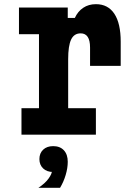

<svg xmlns="http://www.w3.org/2000/svg" viewBox="-20 -646 640 921"><path d="M71 -610H305V-560H339Q353 -591 379 -608.5Q405 -626 440 -626Q498 -626 528.5 -580Q559 -534 559 -446V-330H412V-418Q412 -486 367 -486Q335 -486 321 -456Q307 -426 307 -362V-127H440V0H83V-127H167V-482H71ZM235 179Q205 179 187 162Q169 145 169 117Q169 89 187 72Q205 55 235 55Q265 55 283 72.5Q301 90 301 117Q301 145 283 162Q265 179 235 179ZM164 255Q196 234 213 210.5Q230 187 230 169L235 55Q268 55 286.5 75Q305 95 305 130Q305 160 295 193.5Q285 227 268 255Z"/></svg>

Font: Martian Mono Condensed SemiBold
Style: Regular
Weight: 600
Width: 3
Designer: Roman Shamin
Foundry: Evil Martians
Version: Version 1.000